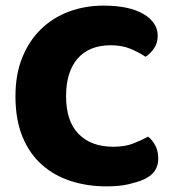

<svg xmlns="http://www.w3.org/2000/svg" viewBox="-20 -645 611 683"><path d="M541 -518Q541 -492 528 -473Q515 -454 498 -443Q472 -460 442.5 -472Q413 -484 374 -484Q297 -484 256 -436.5Q215 -389 215 -303Q215 -214 259.5 -168.5Q304 -123 383 -123Q424 -123 452.5 -134Q481 -145 507 -159Q524 -145 533.5 -125.5Q543 -106 543 -80Q543 -57 531 -38Q519 -19 490 -6Q472 2 439 10Q406 18 359 18Q291 18 232 -1Q173 -20 129 -59Q85 -98 60 -158.5Q35 -219 35 -303Q35 -381 59.5 -441Q84 -501 126.5 -542Q169 -583 226 -604Q283 -625 348 -625Q440 -625 490.5 -595Q541 -565 541 -518Z"/></svg>

Font: Baloo Bhai 2 ExtraBold
Style: Regular
Weight: 800
Designer: Supriya Tembe, Noopur Datye and Ek Type
Foundry: Ek Type
Version: Version 1.640;PS 1.000;hotconv 16.6.51;makeotf.lib2.5.65220;